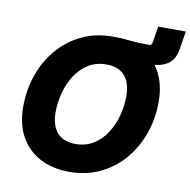

<svg xmlns="http://www.w3.org/2000/svg" viewBox="-90 -920 1010 1019"><g transform="rotate(10 415.0 -410.5)"><path d="M450.7 -633.8 468.3 -737.3Q486.8 -737.3 501 -736.3Q515.1 -735.4 529.1 -733.9Q543 -732.4 559.1 -731Q575.2 -729.5 597.2 -728.5Q619.1 -727.5 649.9 -727.5Q663.1 -727.5 666 -741.7L680.7 -831.1H829.6L813 -730Q803.7 -674.3 767.1 -650.9Q730.5 -627.4 680.7 -627.4Q654.3 -627.4 628.9 -628.4Q603.5 -629.4 576.4 -630.6Q549.3 -631.8 518.6 -632.8Q487.8 -633.8 450.7 -633.8ZM347.7 9.8Q259.8 9.8 192.1 -25.1Q124.5 -60.1 86.7 -127Q48.8 -193.8 48.8 -289.6Q48.8 -379.9 77.1 -460.7Q105.5 -541.5 158.7 -603.8Q211.9 -666 286.6 -701.7Q361.3 -737.3 453.6 -737.3Q541.5 -737.3 608.6 -702.6Q675.8 -668 714.1 -600.8Q752.4 -533.7 752.4 -437.5Q752.4 -347.2 723.9 -266.6Q695.3 -186 642.1 -123.5Q588.9 -61 514.4 -25.6Q439.9 9.8 347.7 9.8ZM355 -141.6Q411.6 -141.6 453.6 -168.2Q495.6 -194.8 523.4 -238.8Q551.3 -282.7 564.7 -335Q578.1 -387.2 578.1 -438.5Q578.1 -486.8 562.7 -519.8Q547.4 -552.7 518.1 -569.3Q488.8 -585.9 446.3 -585.9Q389.6 -585.9 347.7 -559.3Q305.7 -532.7 277.8 -488.8Q250 -444.8 236.6 -392.8Q223.1 -340.8 223.1 -289.6Q223.1 -241.2 238.5 -208Q253.9 -174.8 283.4 -158.2Q313 -141.6 355 -141.6Z"/></g></svg>

Font: Inter 16pt ExtraBold
Style: Italic
Weight: 800
Italic angle: -9.3988°
Version: Version 4.001;git-66647c0bb